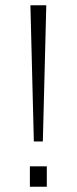

<svg xmlns="http://www.w3.org/2000/svg" viewBox="-20 -706 290 726"><path d="M108 -171 95 -686H155L142 -171ZM93 0V-77H157V0Z"/></svg>

Font: Archivo SemiBold Thin
Style: Regular
Weight: 250
Version: Version 2.001